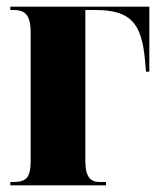

<svg xmlns="http://www.w3.org/2000/svg" viewBox="-20 -556 484 576"><path d="M11 0H298V-10H280C252 -10 236 -23 236 -75V-526H265C369 -526 405 -490 415 -375L418 -341H428V-536H11V-526H20C52 -526 72 -515 72 -459V-75C72 -24 60 -10 20 -10H11Z"/></svg>

Font: Noto Serif Display ExtraCondensed Black
Style: Regular
Weight: 900
Width: 2
Designer: Monotype Design Team
Foundry: Monotype Imaging Inc.
Version: Version 2.009